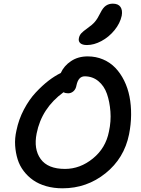

<svg xmlns="http://www.w3.org/2000/svg" viewBox="-20 -980 769 1049"><path d="M455.1 -733.9Q430.2 -733.9 418.7 -744.1Q407.2 -754.4 411.1 -772Q414.1 -787.1 424.1 -798.1Q434.1 -809.1 457 -825.2Q484.9 -844.7 499 -861.6Q513.2 -878.4 527.8 -908.2Q542 -937.5 558.3 -948.7Q574.7 -960 596.2 -960Q626 -960 638.2 -942.1Q650.4 -924.3 645 -894Q636.2 -852.5 605.5 -814.9Q574.7 -777.3 533.9 -755.6Q493.2 -733.9 455.1 -733.9ZM321.8 48.8Q273.4 48.8 232.4 37.1Q191.4 25.4 161.4 4.4Q131.3 -16.6 109.1 -45.9Q86.9 -75.2 76.2 -110.1Q65.4 -145 62.7 -184.8Q60.1 -224.6 69.8 -267.1Q82 -327.1 110.6 -381.6Q139.2 -436 175.3 -474.6Q211.4 -513.2 245.8 -539.6Q280.3 -565.9 312 -581.1Q329.6 -620.6 368.2 -646.2Q406.7 -671.9 459 -671.9Q504.4 -671.9 543.2 -655.3Q582 -638.7 610.1 -609.4Q638.2 -580.1 658.2 -539.8Q678.2 -499.5 687.5 -452.4Q696.8 -405.3 696.3 -352.5Q695.8 -299.8 685.1 -246.1Q658.7 -115.2 556.4 -33.2Q454.1 48.8 321.8 48.8ZM180.2 -251Q163.1 -165.5 202.1 -111.3Q241.2 -57.1 335 -57.1Q417.5 -57.1 487.5 -114Q557.6 -170.9 575.2 -261.2Q587.4 -316.9 583.3 -370.8Q579.1 -424.8 564.2 -467.5Q549.3 -510.3 517.6 -536.6Q485.8 -563 442.9 -563Q408.2 -563 397.9 -514.2Q394.5 -493.2 381.6 -481.7Q368.7 -470.2 352.1 -470.2Q337.4 -470.2 327.1 -476.1Q207.5 -389.2 180.2 -251Z"/></svg>

Font: Shantell Sans Bouncy
Style: Italic
Weight: 500
Italic angle: -11.31°
Designer: Stephen Nixon, Anya Danilova, Shantell Martin
Foundry: Arrow Type
Version: Version 1.006;[9816181b4]